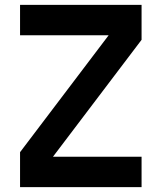

<svg xmlns="http://www.w3.org/2000/svg" viewBox="-20 -770 665 790"><path d="M62.5 -750H562.5V-606.2L197.9 -125H562.5V0H62.5V-143.8L427.1 -625H62.5Z"/></svg>

Font: Vladivostok Bold
Style: Regular
Weight: 700
Width: 4
Designer: Michael Sharanda
Foundry: Michael Sharanda
Version: Version 1.005